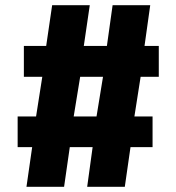

<svg xmlns="http://www.w3.org/2000/svg" viewBox="-20 -720 679 740"><path d="M72 -424V-543H158L181 -700H326L303 -543H392L414 -700H559L537 -543H592V-424H522L498 -271H568V-153H483L461 0H316L337 -153H249L227 0H82L104 -153H48V-271H119L143 -424ZM289 -424 264 -271H352L377 -424Z"/></svg>

Font: Georama ExtraCondensed Thin
Style: Bold
Weight: 700
Version: Version 1.001